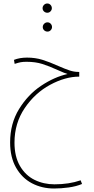

<svg xmlns="http://www.w3.org/2000/svg" viewBox="-20 -686 540 1100"><path d="M450 368Q417 382 373.5 388Q330 394 290 394Q220 394 163 364Q106 334 72 274.5Q38 215 38 130Q38 22 89 -61Q140 -144 215.5 -194.5Q291 -245 367 -262Q352 -266 310 -285Q262 -307 222.5 -319.5Q183 -332 132 -332Q112 -332 98.5 -329.5Q85 -327 64 -320L60 -343Q93 -356 135 -356Q182 -356 222.5 -343.5Q263 -331 314 -308Q353 -291 378.5 -282.5Q404 -274 429 -274H434V-247Q354 -247 267 -200Q180 -153 121.5 -66.5Q63 20 63 131Q63 211 94.5 265Q126 319 178 344.5Q230 370 292 370Q376 370 442 347ZM224 -639Q224 -650 232 -658Q240 -666 251 -666Q262 -666 269.5 -658Q277 -650 277 -639Q277 -629 269.5 -621Q262 -613 251 -613Q240 -613 232 -620.5Q224 -628 224 -639ZM225 -531Q225 -542 233 -550Q241 -558 252 -558Q263 -558 270.5 -550Q278 -542 278 -531Q278 -521 270.5 -513Q263 -505 252 -505Q241 -505 233 -512.5Q225 -520 225 -531Z"/></svg>

Font: Noto Sans Arabic CondThin
Style: Regular
Weight: 250
Width: 3
Designer: Nadine Chahine
Foundry: Monotype Imaging Inc.
Version: Version 1.001